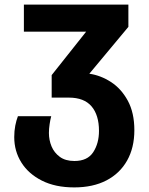

<svg xmlns="http://www.w3.org/2000/svg" viewBox="-20 -566 647 836"><path d="M303 250Q221 250 162.5 220.5Q104 191 73 141.5Q42 92 42 31Q42 4 46.5 -19Q51 -42 58 -60H203Q199 -45 196 -25Q193 -5 193 13Q193 44 204.5 71.5Q216 99 240.5 117Q265 135 304 135Q361 135 386 96.5Q411 58 411 4Q411 -65 378.5 -103Q346 -141 280 -141H205V-239L355 -428H84V-546H539V-449L369 -245Q418 -238 463 -209Q508 -180 536.5 -127.5Q565 -75 565 1Q565 77 533.5 133Q502 189 443.5 219.5Q385 250 303 250Z"/></svg>

Font: Noto Sans Georgian Bold
Style: Regular
Weight: 700
Designer: Monotype Design Team, Akaki Razmadze
Foundry: Google LLC
Version: Version 2.005; ttfautohint (v1.8.4.7-5d5b)